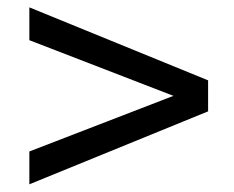

<svg xmlns="http://www.w3.org/2000/svg" viewBox="-20 -613 626 514"><path d="M58.6 -593.3 537.1 -397.9V-314.9L58.6 -119.6V-207.5L444.3 -356.4L58.6 -505.4Z"/></svg>

Font: Andika Viet
Style: Regular
Weight: 400
Designer: Victor Gaultney, Annie Olsen, Julie Remington, Don Collingsworth, Eric Hays, Becca Hirsbrunner
Foundry: SIL International
Version: Version 5.000